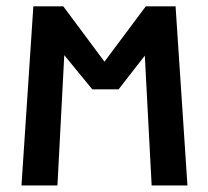

<svg xmlns="http://www.w3.org/2000/svg" viewBox="-20 -570 640 590"><path d="M177.5 -400.5 156.5 0H46L82.5 -550.5H174.5L301 -380.5L428 -550.5H519.5L556 0H446L425 -399L344.5 -295.5H263.5Z"/></svg>

Font: JuliaMono ExtraBold
Style: Regular
Weight: 800
Monospace: yes
Designer: cormullion
Foundry: corm
Version: Version 0.055; ttfautohint (v1.8.4)